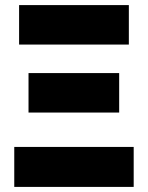

<svg xmlns="http://www.w3.org/2000/svg" viewBox="-20 -734 581 754"><path d="M36 0V-157H505V0ZM92 -292V-447H448V-292ZM55 -559V-714H486V-559Z"/></svg>

Font: Noto Sans Display Black
Style: Regular
Weight: 900
Designer: Monotype Design Team
Foundry: Monotype Imaging Inc.
Version: Version 2.003